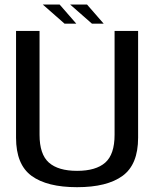

<svg xmlns="http://www.w3.org/2000/svg" viewBox="-20 -809 684 834"><path d="M314.8 4.1Q445.1 4.1 512.5 -45.2Q579.9 -94.5 579.9 -210.7V-674.7H477.7V-223.4Q477.7 -138.4 437.1 -102.6Q396.5 -66.9 314.8 -66.9Q233 -66.9 192.4 -102.7Q151.8 -138.6 151.8 -223.4V-674.7H49.7V-210.7Q49.7 -94.5 117 -45.2Q184.4 4.1 314.8 4.1ZM379.5 -706.1H430.5L357.9 -789.4H284.6ZM260.5 -706.1H311.5L238.9 -789.4H165.7Z"/></svg>

Font: Anybody Thin
Style: Regular
Weight: 100
Designer: Tyler Finck
Foundry: Etcetera Type Company
Version: Version 1.114;gftools[0.9.25]